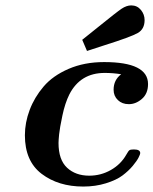

<svg xmlns="http://www.w3.org/2000/svg" viewBox="-20 -682 566 708"><path d="M71.8 -183.1Q71.8 -230 89.4 -276.6Q106.9 -323.2 140.9 -363Q174.8 -402.8 232.9 -428Q291 -453.1 363.8 -453.1Q525.9 -453.1 525.9 -372.1Q525.9 -336.9 503.4 -317.4Q481 -297.9 455.1 -297.9Q430.2 -297.9 414.6 -313Q398.9 -328.1 398.9 -351.1Q398.9 -387.2 426.8 -408.2Q397 -413.1 366.2 -413.1Q276.4 -413.1 235.8 -334Q219.7 -301.8 210 -255.4Q200.2 -209 198 -186.5Q195.8 -164.1 195.8 -154.8Q195.8 -92.8 227.3 -63.5Q258.8 -34.2 309.1 -34.2Q352.1 -34.2 388.9 -55.2Q425.8 -76.2 445.8 -111.8Q453.6 -126 457.8 -128.4Q461.9 -130.9 474.1 -130.9Q497.1 -130.9 497.1 -117.2Q497.1 -113.3 491 -101.1Q484.9 -88.9 469.5 -70.3Q454.1 -51.8 431.6 -34.9Q409.2 -18.1 370.6 -6.1Q332 5.9 287.1 5.9Q195.3 5.9 133.5 -41Q71.8 -87.9 71.8 -183.1ZM283.2 -535.2Q306.2 -554.2 342.8 -583Q409.7 -637.2 428.2 -649.7Q446.8 -662.1 463.9 -662.1Q485.8 -662.1 499.5 -645.5Q513.2 -628.9 513.2 -607.9Q513.2 -574.7 488 -560.3Q462.9 -545.9 365.2 -515.1Q325.2 -502 300.8 -494.1Z"/></svg>

Font: CMU Serif Extra
Style: BoldSlanted
Weight: 700
Italic angle: -9.46001°
Version: Version 0.7.0